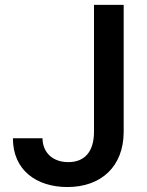

<svg xmlns="http://www.w3.org/2000/svg" viewBox="-20 -747 596 777"><path d="M360.4 -727.3V-213.8C360.4 -133.5 322.8 -90.9 256.4 -90.9C195 -90.9 152.7 -127.8 152 -187.5H32.3C32 -58.9 127.1 9.9 252.8 9.9C389.6 9.9 480.5 -73.5 480.5 -213.8V-727.3Z"/></svg>

Font: Magic Ui Pro Semi Bold
Style: Regular
Weight: 600
Designer: Stefan Endress, Andreas Faust
Version: Version 1.000;FEAKit 1.0